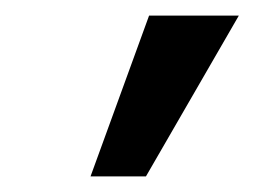

<svg xmlns="http://www.w3.org/2000/svg" viewBox="-20 -731 326 246"><path d="M96 -505 171 -711H286L167 -505Z"/></svg>

Font: Ysabeau Infant
Style: Bold Italic
Weight: 700
Italic angle: -12°
Designer: Christian Thalmann (Catharsis Fonts)
Version: Version 2.001;gftools[0.9.30]; featfreeze: ss01,ss02,lnum